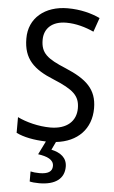

<svg xmlns="http://www.w3.org/2000/svg" viewBox="-63 -832 624 1047"><g transform="rotate(5 249.5 -308.0)"><path d="M329 72C329 23 294 -3 243 -14L264 -58C382 -71 455 -146 455 -259C455 -364 396 -415 282 -463C178 -506 143 -534 143 -607C143 -668 185 -711 264 -711C317 -711 369 -696 415 -675L442 -752C395 -774 335 -790 265 -790C140 -790 53 -718 54 -606C54 -494 112 -441 221 -397C332 -351 367 -320 367 -251C367 -182 318 -134 226 -134C162 -134 93 -152 46 -175V-89C87 -69 143 -58 209 -56L173 17C223 24 259 39 259 74C259 105 235 119 189 119C171 119 152 117 140 114V169C151 172 170 174 192 174C281 174 329 137 329 72Z"/></g></svg>

Font: Noto Sans Malayalam UI SemiCondensed
Style: Regular
Weight: 400
Width: 4
Designer: Jelle Bosma - Monotype Design Team
Foundry: Monotype Imaging Inc.
Version: Version 2.104